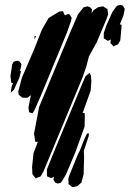

<svg xmlns="http://www.w3.org/2000/svg" viewBox="-20 -762 533 790"><path d="M475 -596 466 -580 455 -575 447 -571 442 -577 434 -585 435 -591 436 -600 429 -596 423 -594 414 -600 407 -604V-610V-626L418 -658L442 -712L457 -733L463 -739L477 -742L486 -738L493 -726L492 -718L487 -695L473 -662L480 -660V-652ZM418 -683 378 -588 346 -530 335 -488 321 -447 209 -177 159 -57 151 -43 147 -36 136 -32 127 -28 120 -37 113 -46V-54L112 -75L118 -132L136 -179L131 -178H126L124 -186L120 -212L141 -322L184 -425L265 -620L301 -703L319 -726L324 -732L340 -736L349 -733L359 -724L357 -708L355 -703L358 -709L365 -720L383 -732L393 -734L404 -736L413 -730L422 -725L423 -717L425 -703ZM255 -627 148 -368 121 -307 114 -296 106 -298 100 -300 99 -305 97 -319 107 -370 102 -367 93 -360H84H72L63 -367L57 -373L55 -385L70 -442L120 -558L152 -639L180 -688L225 -715L239 -716L243 -707L247 -699L259 -704L266 -703L275 -689L272 -675ZM122 -613 129 -614 122 -600ZM60 -443 37 -392 24 -381 25 -387 28 -406 34 -421 28 -420 26 -425 23 -449 30 -496 36 -508 50 -512 59 -510 68 -499 67 -488 61 -468 68 -472 66 -467ZM328 -241 291 -138 252 -45 236 -18 229 -9 216 -7 208 -10 200 -22 202 -35 191 -29 182 -33 174 -36 173 -44V-65L202 -137L307 -390L332 -449L349 -462L354 -451L356 -429L353 -389L320 -297H328L329 -285ZM326 -113 324 -44 315 -11 304 -1 298 4 285 7 277 8 269 1 262 -4V-13L261 -25L264 -37L298 -121L305 -136L307 -139L328 -192L335 -206L339 -213H346L345 -202L328 -151L325 -143V-140Z"/></svg>

Font: Rubik Marker Hatch
Style: Regular
Weight: 400
Designer: Hubert and Fischer, NaN
Foundry: Hubert & Fischer, NaN
Version: Version 2.200